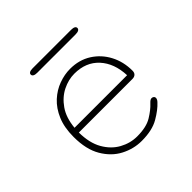

<svg xmlns="http://www.w3.org/2000/svg" viewBox="-160 -774 940 940"><g transform="rotate(-45 309.5 -304.0)"><path d="M313 10.5Q257.5 10.5 206.5 -16Q155.5 -42.5 123 -97.8Q90.5 -153 90.5 -239Q90.5 -304.5 110.5 -351.5Q130.5 -398.5 163.5 -428.8Q196.5 -459 236 -473.2Q275.5 -487.5 314 -487.5Q376.5 -487.5 423.8 -457.5Q471 -427.5 497.5 -377.2Q524 -327 524 -265Q524 -251 516.2 -243.8Q508.5 -236.5 495 -236.5H124Q124.5 -164 151.8 -116.2Q179 -68.5 222.2 -44.8Q265.5 -21 313 -21Q377 -21 414 -43.8Q451 -66.5 472 -89.5Q478.5 -96.5 483.8 -100.2Q489 -104 495 -104Q501 -104 506 -100.2Q511 -96.5 511 -90Q511 -85 508.5 -79.8Q506 -74.5 500.5 -69Q476 -42 431 -15.8Q386 10.5 313 10.5ZM125.5 -268H489.5Q486 -353.5 439 -404.8Q392 -456 312 -456Q271 -456 230.2 -435.8Q189.5 -415.5 160.5 -374Q131.5 -332.5 125.5 -268ZM158 -603.5Q158 -611 165.2 -615Q172.5 -619 186.5 -619H452.5Q466.5 -619 473.8 -615Q481 -611 481 -603.5Q481 -596 473.8 -591.8Q466.5 -587.5 452.5 -587.5H186.5Q172.5 -587.5 165.2 -591.8Q158 -596 158 -603.5Z"/></g></svg>

Font: Sono Monospace ExtraLight
Style: Regular
Weight: 250
Version: Version 2.112